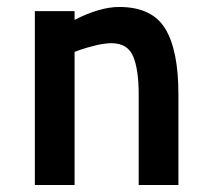

<svg xmlns="http://www.w3.org/2000/svg" viewBox="-20 -531 603 551"><path d="M194 0H80V-499H194V-474Q267 -511 322 -511Q416 -511 454 -449Q492 -387 492 -261V0H378V-260Q378 -332 362 -369.5Q346 -407 300 -407Q280 -407 253.5 -400.5Q227 -394 210 -388L194 -382Z"/></svg>

Font: TypoPRO Titillium Maps
Style: 800 wt
Weight: 800
Designer: Campivisivi
Foundry: Accademia di Belle Arti di Urbino and students of MA course of Visual design
Version: Version 001.001